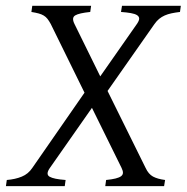

<svg xmlns="http://www.w3.org/2000/svg" viewBox="-30 -635 637 655"><path d="M529.8 0H329.1L332 -21Q351.6 -22.9 364.3 -26.1Q377 -29.3 383.1 -33.9Q389.2 -38.6 389.4 -45.4Q389.6 -52.2 384.8 -62L283.7 -267.1L140.1 -62Q125 -40.5 139.2 -32.2Q153.3 -23.9 193.8 -21L190.9 0H-9.8L-6.8 -21Q22.5 -23.4 44.4 -32.5Q66.4 -41.5 80.1 -62L258.3 -318.8L143.1 -553.2Q137.2 -564 131.8 -570.8Q126.5 -577.6 119.1 -582Q111.8 -586.4 101.8 -589.1Q91.8 -591.8 77.1 -594.2L80.1 -615.2H280.8L277.8 -594.2Q239.7 -590.3 226.6 -582.5Q213.4 -574.7 224.1 -553.2L312 -374.5L437 -553.2Q444.8 -564.5 444.8 -571.3Q444.8 -578.6 437.5 -583.3Q430.2 -587.9 416.3 -590.3Q402.3 -592.8 382.8 -594.2L386.2 -615.2H586.9L584 -594.2Q567.9 -592.3 555.2 -589.6Q542.5 -586.9 532 -582.3Q521.5 -577.6 512.9 -570.6Q504.4 -563.5 497.1 -553.2L336.9 -324.7L466.8 -62Q476.6 -41 491.9 -32.7Q507.3 -24.4 533.2 -21Z"/></svg>

Font: Akkhara
Style: Italic
Weight: 400
Italic angle: -7°
Designer: J. Victor Gaultney
Version: Version 1.00 June 13, 2006, initial release